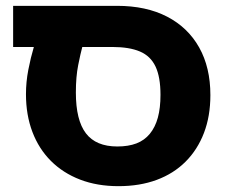

<svg xmlns="http://www.w3.org/2000/svg" viewBox="-20 -625 781 658"><path d="M386 13Q313 13 254.5 -9.5Q196 -32 154.5 -73.5Q113 -115 91 -173Q69 -231 69 -302Q69 -344 77 -385.5Q85 -427 96 -464H25V-605H381Q481 -605 552.5 -568Q624 -531 662.5 -462.5Q701 -394 701 -299Q701 -227 679 -169.5Q657 -112 616 -71Q575 -30 517 -8.5Q459 13 386 13ZM382 -123Q420 -123 447.5 -133.5Q475 -144 493.5 -166.5Q512 -189 521 -222Q530 -255 530 -300Q530 -361 513 -397Q496 -433 459.5 -448.5Q423 -464 365 -464H262Q256 -442 248 -402Q240 -362 240 -308Q240 -213 274.5 -168Q309 -123 382 -123Z"/></svg>

Font: Noto Sans Hebrew ExtraBold
Style: Regular
Weight: 800
Designer: Monotype Design Team
Foundry: Monotype Imaging Inc.
Version: Version 2.003